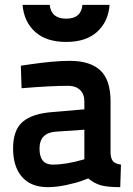

<svg xmlns="http://www.w3.org/2000/svg" viewBox="-20 -761 548 792"><path d="M436 -343V-131Q437 -106 446.5 -95.5Q456 -85 479 -82L476 11Q422 11 395 3Q368 -5 344 -25L320 -16Q296 -7 254.5 2Q213 11 177 11Q108 11 71 -31Q34 -73 34 -149Q34 -225 74 -259Q114 -293 199 -299L328 -310V-342Q328 -373 310 -390Q292 -407 262 -407Q188 -407 69 -397L66 -490L100 -495Q202 -510 268 -510Q352 -510 394 -470.5Q436 -431 436 -343ZM197 -82Q254 -82 328 -104V-226L212 -218Q143 -214 143 -148Q143 -82 197 -82ZM185 -741Q191 -684 253 -684Q315 -684 320 -741H432Q427 -672 381 -630Q335 -588 253 -588Q171 -588 125 -629.5Q79 -671 73 -741Z"/></svg>

Font: Titillium Web[RUS by Daymarius]
Style: Regular
Weight: 600
Designer: Cyrillization by Daymarius
Foundry: Cyrillization by Daymarius
Version: Version 1.002 September 11, 2018